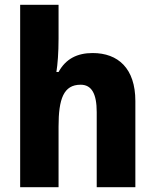

<svg xmlns="http://www.w3.org/2000/svg" viewBox="-20 -780 646 800"><path d="M224 -619V-760H64V0H224V-253C224 -368 245 -427 316 -427C362 -427 383 -389 383 -313V0H544V-359C544 -495 472 -559 366 -559C302 -559 254 -535 224 -480H215C220 -512 224 -559 224 -619Z"/></svg>

Font: Noto Sans Georgian SemiCondensed ExtraBold
Style: Regular
Weight: 800
Width: 4
Designer: Monotype Design Team, Akaki Razmadze
Foundry: Google LLC
Version: Version 2.005